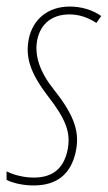

<svg xmlns="http://www.w3.org/2000/svg" viewBox="-27 -556 329 586"><path d="M76 10C146 10 189 -24 204 -92C216 -148 205 -198 137 -283C94 -337 77 -388 87 -436C98 -485 133 -512 185 -512C214 -512 241 -503 267 -486L282 -507C255 -526 221 -536 186 -536C117 -536 73 -495 61 -438C50 -383 64 -335 119 -263C175 -191 190 -150 179 -97C167 -41 133 -14 76 -14C48 -14 17 -21 -7 -33V-7C13 3 43 10 76 10Z"/></svg>

Font: Noto Sans ExtraCondensed Thin
Style: Italic
Weight: 100
Width: 2
Italic angle: -12°
Designer: Monotype Design Team
Foundry: Monotype Imaging Inc.
Version: Version 2.013